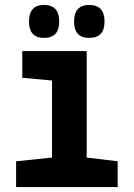

<svg xmlns="http://www.w3.org/2000/svg" viewBox="-20 -755 540 775"><path d="M219 -668Q219 -735 158 -735Q97 -735 97 -668Q97 -602 158 -602Q219 -602 219 -668ZM402 -668Q402 -735 340 -735Q279 -735 279 -668Q279 -602 340 -602Q402 -602 402 -668ZM455 0V-104L330 -119V-549H70V-441L190 -430V-119L45 -104V0Z"/></svg>

Font: Noto Sans Mono UI Condensed ExtraBold
Style: Regular
Weight: 800
Width: 3
Designer: Monotype Design team
Foundry: Monotype Imaging Inc.
Version: 1.000